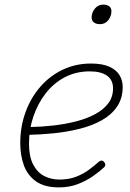

<svg xmlns="http://www.w3.org/2000/svg" viewBox="-20 -795 566 834"><path d="M236 19Q173 19 136 -7.5Q99 -34 83.5 -77.5Q68 -121 68 -173Q68 -245 91 -308Q114 -371 155.5 -418.5Q197 -466 253 -492.5Q309 -519 375 -519Q425 -519 455.5 -505Q486 -491 499.5 -468Q513 -445 513 -418Q513 -368 488.5 -332Q464 -296 422 -272.5Q380 -249 326 -235.5Q272 -222 213 -216Q154 -210 96 -209L108 -243Q161 -244 213 -250Q265 -256 311.5 -268Q358 -280 394 -299.5Q430 -319 450.5 -346.5Q471 -374 471 -411Q471 -448 444.5 -466.5Q418 -485 370 -485Q310 -485 261.5 -459.5Q213 -434 178.5 -389.5Q144 -345 125 -289Q106 -233 106 -171Q106 -115 124 -80.5Q142 -46 172 -30.5Q202 -15 238 -15Q279 -15 311 -27.5Q343 -40 367.5 -58.5Q392 -77 410 -93Q417 -98 422 -97.5Q427 -97 431 -93Q435 -89 437 -82.5Q439 -76 433 -69Q415 -52 385.5 -31Q356 -10 318.5 4.5Q281 19 236 19ZM414 -690Q398 -690 388 -697.5Q378 -705 378 -719Q378 -741 392.5 -758Q407 -775 428 -775Q444 -775 454 -768Q464 -761 464 -746Q464 -725 450.5 -707.5Q437 -690 414 -690Z"/></svg>

Font: Playwrite RO Thin
Style: Regular
Weight: 250
Version: Version 1.002